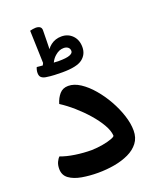

<svg xmlns="http://www.w3.org/2000/svg" viewBox="-153 -928 835 1019"><g transform="rotate(-20 264.5 -418.5)"><path d="M223 0Q175 0 132 -7.5Q89 -15 62 -34.5Q35 -54 35 -90Q35 -112 42.5 -128Q50 -144 59 -152Q93 -139 139.5 -132Q186 -125 232 -125Q265 -126 295.5 -131.5Q326 -137 346 -144.5Q366 -152 366 -158Q364 -187 344 -221.5Q324 -256 293 -291.5Q262 -327 225.5 -359Q189 -391 153 -414Q162 -445 180.5 -466.5Q199 -488 230 -488Q263 -488 297.5 -465.5Q332 -443 364 -405.5Q396 -368 421 -323.5Q446 -279 461 -233Q476 -187 476 -147Q476 -106 454.5 -78Q433 -50 397 -33Q361 -16 316 -8Q271 0 223 0ZM173 -837Q188 -837 197 -831Q206 -825 206 -811Q206 -778 205 -748Q204 -726 204 -705Q212 -717 225 -727Q251 -747 286 -747Q323 -747 347.5 -722Q372 -697 372 -656Q372 -615 340.5 -590.5Q309 -566 227 -566Q207 -566 183 -567Q159 -568 134 -572Q118 -575 109.5 -583Q101 -591 101 -608Q101 -616 103 -624.5Q105 -633 108 -639Q118 -638 128 -637L141 -636L147 -648L141 -832Q150 -834 157.5 -835.5Q165 -837 173 -837ZM201 -630Q205 -630 208 -630Q221 -629 229 -629Q273 -629 291.5 -636.5Q310 -644 310 -656Q310 -670 300.5 -677.5Q291 -685 276 -685Q251 -685 230 -667Q212 -653 201 -630Z"/></g></svg>

Font: Baloo Bhaijaan 2 SemiBold
Style: Regular
Weight: 600
Designer: Sanskriti Dholi, Noopur Datye and Ek Type
Foundry: Ek Type
Version: Version 1.700